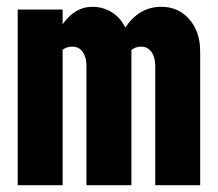

<svg xmlns="http://www.w3.org/2000/svg" viewBox="-20 -544 640 564"><path d="M32 0V-516H164V-473Q182 -498 203.5 -511Q225 -524 251 -524Q283 -524 308.5 -508Q334 -492 348 -463Q368 -493 394.5 -508.5Q421 -524 454 -524Q504 -524 536 -487.5Q568 -451 568 -393V0H436V-350Q436 -376 425 -391.5Q414 -407 394 -407Q386 -407 379 -404.5Q372 -402 366 -397Q366 -394 366 -390.5Q366 -387 366 -383V0H234V-350Q234 -376 223 -391.5Q212 -407 192 -407Q185 -407 178 -405Q171 -403 164 -398V0Z"/></svg>

Font: Red Hat Mono VF Light
Style: Regular
Weight: 300
Monospace: yes
Designer: Pentagram, MCKL
Foundry: Pentagram, MCKL
Version: Version 1.023